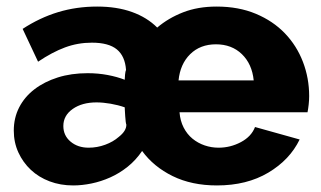

<svg xmlns="http://www.w3.org/2000/svg" viewBox="-20 -555 979 585"><path d="M203 10Q164 10 131 -2.5Q98 -15 74 -37.5Q50 -60 36 -90.5Q22 -121 22 -157Q22 -196 38.5 -228Q55 -260 85 -283Q115 -306 156 -319Q197 -332 247 -332Q279 -332 308 -326.5Q337 -321 360 -312Q360 -317 361 -327.5Q362 -338 364 -342Q361 -384 336 -404.5Q311 -425 260 -425Q217 -425 178 -410.5Q139 -396 96 -367L49 -467Q101 -501 157 -518Q213 -535 276 -535Q336 -535 382 -518.5Q428 -502 459 -471Q493 -500 538 -517.5Q583 -535 640 -535Q707 -535 759.5 -513Q812 -491 848 -453.5Q884 -416 903 -366.5Q922 -317 922 -262Q922 -250 920.5 -236.5Q919 -223 917 -213H527Q529 -187 539.5 -166.5Q550 -146 566.5 -132.5Q583 -119 603.5 -112Q624 -105 646 -105Q682 -105 714 -122Q746 -139 757 -168L893 -130Q863 -68 797.5 -29Q732 10 641 10Q564 10 506 -18.5Q448 -47 413 -95Q394 -67 369 -47Q344 -27 316 -14.5Q288 -2 259 4Q230 10 203 10ZM250 -105Q276 -105 300.5 -114Q325 -123 342 -138Q365 -156 365 -175Q364 -177 363 -184.5Q362 -192 361.5 -201Q361 -210 360.5 -217.5Q360 -225 360 -228Q340 -235 317 -239Q294 -243 274 -243Q230 -243 201.5 -223Q173 -203 173 -171Q173 -142 195 -123.5Q217 -105 250 -105ZM753 -310Q748 -360 717 -390Q686 -420 638 -420Q590 -420 559.5 -390Q529 -360 524 -310Z"/></svg>

Font: Boldmen
Style: Bold
Weight: 700
Designer: Matt McInerney, Pablo Impallari, Rodrigo Fuenzalida
Foundry: LIVING CONCEPT
Version: Version 1.000